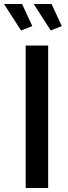

<svg xmlns="http://www.w3.org/2000/svg" viewBox="-48 -937 340 957"><path d="M80 0V-710H192V0ZM120 -917H209L260 -807L205 -785ZM-28 -917H62L113 -807L57 -785Z"/></svg>

Font: Oxford Sans SemiBold
Style: Regular
Weight: 600
Designer: Matt McInerney, Pablo Impallari, Rodrigo Fuenzalida
Foundry: Matt McInerney, Pablo Impallari, Rodrigo Fuenzalida
Version: Version 3.000g; ttfautohint (v1.5) -l 8 -r 28 -G 28 -x 14 -D